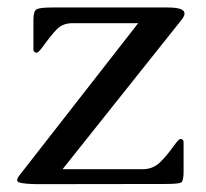

<svg xmlns="http://www.w3.org/2000/svg" viewBox="-20 -481 538 502"><path d="M455.1 -429.7 143.6 -38.6H355.5Q380.4 -39.6 397.5 -55.7Q414.6 -71.8 435.5 -101.1Q447.8 -117.7 451.2 -117.7Q460 -117.7 460 -108.9V-31.7Q460 -7.8 453.6 -3.9Q447.3 0 412.6 0L78.1 0.5Q43 0 30.8 -3.9Q24.9 -5.4 24.9 -10.3Q24.9 -15.6 32.7 -24.9L341.3 -420.4H169.4Q144 -420.4 128.4 -404.3Q112.8 -388.2 92.3 -359.4Q80.1 -343.3 76.7 -343.3Q67.4 -343.3 67.4 -351.6V-429.2Q67.4 -451.2 75.2 -456.3Q83 -461.4 115.2 -461.4H418.9Q462.4 -461.4 462.4 -445.8Q462.4 -439 455.1 -429.7Z"/></svg>

Font: Caudex
Style: Regular
Weight: 400
Version: Version 1.01